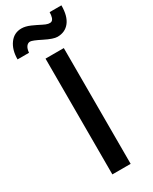

<svg xmlns="http://www.w3.org/2000/svg" viewBox="-290 -967 814 1021"><g transform="rotate(-30 116.5 -457.0)"><path d="M187 -779.3Q162.1 -779.3 111.8 -804.7Q61 -830.6 46.9 -830.6Q33.7 -830.6 24.4 -818.6Q15.1 -806.6 12.7 -781.7H-57.6Q-57.6 -840.3 -30.3 -877.4Q-3.4 -914.1 42 -914.1Q65.9 -914.1 95.2 -901.4Q109.4 -895 122.6 -888.7Q135.7 -882.3 147.9 -876Q183.1 -857.4 199 -865.5Q214.8 -873.5 215.8 -914.1H288.1Q288.1 -848.1 261.2 -813.7Q234.4 -779.3 187 -779.3ZM73.2 0V-710.9H185.5V0Z"/></g></svg>

Font: Ride Light
Style: Bold
Weight: 600
Version: Version 3.000